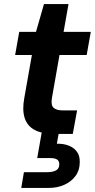

<svg xmlns="http://www.w3.org/2000/svg" viewBox="-20 -655 466 939"><path d="M246 0Q186 0 149.5 -19.5Q113 -39 100.5 -78.5Q88 -118 99 -177L136 -386H54L74 -499H156L195 -635H315L291 -499H424L404 -386H271L234 -176Q228 -141 242 -128Q256 -115 288 -115H357L336 0ZM84 264 97 187H212Q239 187 254.5 178Q270 169 270 149Q270 132 259 125Q248 118 225 118H162L184 -7H268L258 48Q289 47 314.5 56.5Q340 66 355.5 86Q371 106 370 139Q370 178 349 206Q328 234 294 249Q260 264 220 264Z"/></svg>

Font: DM Sans 20pt
Style: Bold Italic
Weight: 700
Italic angle: -10°
Version: Version 4.004;gftools[0.9.30]